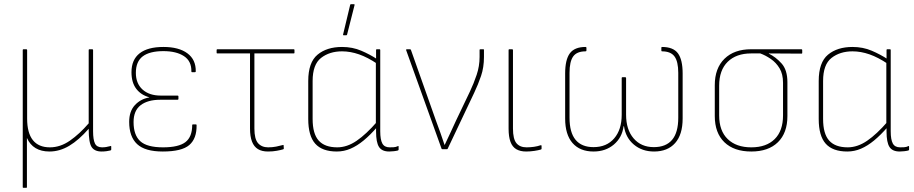

<svg xmlns="http://www.w3.org/2000/svg" viewBox="-20 -715 4381 920"><path d="M92 185Q89 185 89 182V-475Q89 -479 92 -479H106Q110 -479 110 -475V-147Q110 -78 137.5 -43.5Q165 -9 219 -9Q269 -9 315 -41Q361 -73 405 -124V-475Q405 -479 408 -479H422Q426 -479 426 -475V-86Q426 -46 435 -27.5Q444 -9 469 -9Q479 -9 488.5 -10.5Q498 -12 509 -15Q513 -17 513 -12V2Q513 4 509 6Q502 8 490 9.5Q478 11 467 11Q433 11 419 -10.5Q405 -32 405 -96V-98Q358 -44 312 -16.5Q266 11 217 11Q138 11 109 -54V182Q109 185 106 185Z M760 11Q675 11 637 -24.5Q599 -60 599 -131Q599 -182 626.5 -211.5Q654 -241 695 -248V-249Q655 -260 632.5 -290Q610 -320 610 -369Q610 -429 649 -459.5Q688 -490 763 -490Q837 -490 878 -459.5Q919 -429 918 -373Q918 -369 914 -369H900Q897 -369 897 -373Q898 -422 861.5 -446Q825 -470 763 -470Q697 -470 664 -445Q631 -420 631 -366Q631 -315 663 -286Q695 -257 750 -257H831Q835 -257 835 -253V-241Q835 -237 831 -237H748Q688 -237 654 -211Q620 -185 620 -130Q620 -68 652 -38.5Q684 -9 761 -9Q836 -9 868.5 -34Q901 -59 901 -116Q901 -119 905 -119H919Q922 -119 922 -115Q923 -51 887 -20Q851 11 760 11Z M1264 11Q1235 11 1216 -0.5Q1197 -12 1187.5 -36.5Q1178 -61 1178 -99V-459H1021Q1018 -459 1018 -462V-475Q1018 -479 1021 -479H1388Q1391 -479 1391 -475V-462Q1391 -459 1388 -459H1199V-99Q1199 -49 1216.5 -29Q1234 -9 1265 -9Q1285 -9 1303 -12.5Q1321 -16 1335 -20Q1339 -22 1339 -18L1340 -3Q1340 0 1335 1Q1325 4 1306 7.5Q1287 11 1264 11Z M1594 11Q1524 11 1490.5 -26.5Q1457 -64 1457 -145V-327Q1457 -416 1501.5 -453Q1546 -490 1619 -490Q1669 -490 1711 -472Q1753 -454 1788 -431V-409Q1742 -440 1700.5 -454.5Q1659 -469 1619 -469Q1559 -469 1518.5 -437.5Q1478 -406 1478 -327V-145Q1478 -74 1507 -41.5Q1536 -9 1596 -9Q1643 -9 1689 -40.5Q1735 -72 1787 -132V-106Q1754 -68 1722.5 -42Q1691 -16 1659.5 -2.5Q1628 11 1594 11ZM1845 11Q1810 11 1796 -11Q1782 -33 1782 -84V-108L1781 -116V-419L1782 -426V-475Q1782 -479 1785 -479H1799Q1802 -479 1802 -475V-86Q1802 -46 1812 -27.5Q1822 -9 1847 -9Q1855 -9 1866 -9.5Q1877 -10 1887 -15Q1890 -17 1890 -12V2Q1890 4 1887 6Q1880 8 1867.5 9.5Q1855 11 1845 11ZM1626 -546Q1623 -546 1624 -550L1658 -692Q1659 -695 1662 -695H1676Q1680 -695 1679 -691L1643 -549Q1642 -546 1639 -546Z M2101 0Q2097 0 2096 -2L1926 -475Q1925 -479 1930 -479H1944Q1948 -479 1949 -476L2070 -134Q2081 -106 2090.5 -78Q2100 -50 2110 -21H2111Q2125 -50 2138.5 -79.5Q2152 -109 2166 -139L2232 -277Q2250 -315 2264 -356.5Q2278 -398 2278 -442V-476Q2278 -479 2283 -479H2297Q2299 -479 2299 -475V-442Q2299 -392 2285 -351Q2271 -310 2252 -270L2125 -2Q2124 0 2121 0Z M2501 11Q2473 11 2454 0Q2435 -11 2426 -35.5Q2417 -60 2417 -98V-475Q2417 -479 2420 -479H2434Q2438 -479 2438 -475V-99Q2438 -49 2454.5 -29Q2471 -9 2503 -9Q2521 -9 2538.5 -11.5Q2556 -14 2570 -19Q2575 -20 2575 -16V-2Q2575 1 2570 2Q2560 5 2540.5 8Q2521 11 2501 11Z M2824 11Q2759 11 2723.5 -29.5Q2688 -70 2688 -147V-363Q2688 -429 2710.5 -459.5Q2733 -490 2786 -490Q2790 -490 2790 -486V-473Q2790 -469 2786 -469Q2744 -469 2726.5 -444.5Q2709 -420 2709 -366V-151Q2709 -80 2738 -45Q2767 -10 2824 -10Q2887 -10 2923 -52Q2959 -94 2959 -165V-341Q2959 -345 2962 -345H2976Q2980 -345 2980 -341V-165Q2980 -94 3016 -52Q3052 -10 3113 -10Q3171 -10 3200.5 -45Q3230 -80 3230 -151V-366Q3230 -420 3212 -444.5Q3194 -469 3152 -469Q3149 -469 3149 -473V-486Q3149 -490 3152 -490Q3206 -490 3228.5 -459.5Q3251 -429 3251 -363V-147Q3251 -70 3215 -29.5Q3179 11 3114 11Q3057 11 3017.5 -22Q2978 -55 2970 -110H2968Q2961 -56 2921.5 -22.5Q2882 11 2824 11Z M3580 11Q3497 11 3451 -33.5Q3405 -78 3405 -159V-307Q3405 -388 3451.5 -433.5Q3498 -479 3579 -479H3820Q3824 -479 3824 -475V-461Q3824 -458 3820 -458L3664 -459V-458Q3697 -442 3725 -411Q3753 -380 3753 -321V-159Q3753 -78 3707.5 -33.5Q3662 11 3580 11ZM3580 -9Q3652 -9 3692 -48.5Q3732 -88 3732 -162V-318Q3732 -360 3715.5 -387.5Q3699 -415 3673.5 -432.5Q3648 -450 3623 -459H3579Q3508 -459 3467 -419Q3426 -379 3426 -304V-162Q3426 -88 3467 -48.5Q3508 -9 3580 -9Z M4040 11Q3970 11 3936.5 -26.5Q3903 -64 3903 -145V-327Q3903 -416 3947.5 -453Q3992 -490 4065 -490Q4115 -490 4157 -472Q4199 -454 4234 -431V-409Q4188 -440 4146.5 -454.5Q4105 -469 4065 -469Q4005 -469 3964.5 -437.5Q3924 -406 3924 -327V-145Q3924 -74 3953 -41.5Q3982 -9 4042 -9Q4089 -9 4135 -40.5Q4181 -72 4233 -132V-106Q4200 -68 4168.5 -42Q4137 -16 4105.5 -2.5Q4074 11 4040 11ZM4291 11Q4256 11 4242 -11Q4228 -33 4228 -84V-108L4227 -116V-419L4228 -426V-475Q4228 -479 4231 -479H4245Q4248 -479 4248 -475V-86Q4248 -46 4258 -27.5Q4268 -9 4293 -9Q4301 -9 4312 -9.5Q4323 -10 4333 -15Q4336 -17 4336 -12V2Q4336 4 4333 6Q4326 8 4313.5 9.5Q4301 11 4291 11Z"/></svg>

Font: Sofia Sans Semi Condensed Thin
Style: Regular
Weight: 250
Version: Version 4.100